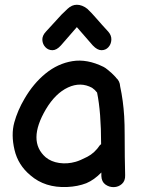

<svg xmlns="http://www.w3.org/2000/svg" viewBox="-20 -786 606 807"><path d="M343 -16Q376 -30 406 -61V-46Q407 -22 423 -10.5Q439 1 458.5 0.5Q478 0 492.5 -13Q507 -26 506 -50Q505 -82 504.5 -127.5Q504 -173 504 -218.5Q504 -264 502 -297Q498 -363 485 -423Q484 -445 468 -459Q468 -460 462 -466L449 -479Q442 -485 432.5 -493Q423 -501 415 -505Q346 -539 284.5 -529Q223 -519 171.5 -477Q120 -435 83 -371Q54 -322 40 -271Q26 -220 41 -156Q56 -92 108 -49Q169 4 262 0Q307 -2 343 -16ZM298 -106Q263 -96 229 -101Q195 -106 172 -125Q94 -193 173 -327Q213 -394 266 -418.5Q319 -443 367 -417Q379 -409 388 -397Q405 -315 405 -180Q402 -178 400 -176Q378 -143 347 -127Q316 -111 298 -106ZM236 -595 303 -672Q355 -612 370 -595Q389 -575 406.5 -575Q424 -575 435.5 -587.5Q447 -600 448 -618.5Q449 -637 435 -653Q409 -681 383 -711Q366 -731 347 -749Q325 -766 303 -766Q282 -766 264 -749Q254 -740 239 -725L173 -653Q157 -636 158 -618Q159 -600 171 -587.5Q183 -575 200.5 -575Q218 -575 236 -595Z"/></svg>

Font: Balsamiq Sans
Style: Regular
Weight: 400
Designer: Michael Angeles
Foundry: Balsamiq SRL
Version: Version 1.020; ttfautohint (v1.8.4.7-5d5b);gftools[0.9.26]